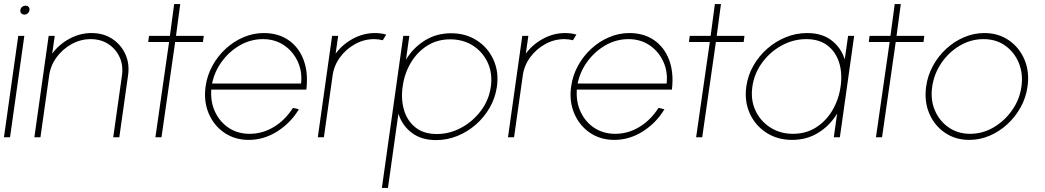

<svg xmlns="http://www.w3.org/2000/svg" viewBox="-30 -677 5154 947"><path d="M60 -500H90L19.5 0H-10.5ZM90.5 -605Q81 -605 75 -611.2Q69 -617.5 70.5 -627Q71.5 -637 79.2 -643Q87 -649 96.5 -649Q105.5 -649 111 -643Q116.5 -637 115.5 -627Q114 -617.5 106.8 -611.2Q99.5 -605 90.5 -605Z M601.5 -304.5 558.5 0H528.5L571.5 -304.5Q578.5 -354.5 560 -395Q541.5 -435.5 504.2 -459.8Q467 -484 417.5 -484Q368 -484 323.8 -459.8Q279.5 -435.5 249.5 -395Q219.5 -354.5 212.5 -304.5L169.5 0H139.5L210 -500H240L227.5 -412.5Q261.5 -458.5 313 -486.2Q364.5 -514 421.5 -514Q479.5 -514 523 -485.8Q566.5 -457.5 588.2 -410Q610 -362.5 601.5 -304.5Z M971 -470H834L766.5 0H736.5L804 -470H701L705 -500H808L829 -657H859L838 -500H975Z M1197 13Q1128 13 1076.2 -22.5Q1024.5 -58 999.2 -117.8Q974 -177.5 984 -250Q991.5 -305 1017.8 -352.8Q1044 -400.5 1083.5 -436.8Q1123 -473 1171.2 -493.5Q1219.5 -514 1271 -514Q1342.5 -514 1393.2 -479Q1444 -444 1467.5 -381.2Q1491 -318.5 1481 -235H1012Q1008 -172.5 1031.8 -123.2Q1055.5 -74 1099.5 -45.5Q1143.5 -17 1201 -17Q1265 -17 1321 -51Q1377 -85 1415 -145L1444 -138Q1404.5 -71.5 1338.2 -29.2Q1272 13 1197 13ZM1016 -265H1455Q1461.5 -323.5 1438.5 -373.5Q1415.5 -423.5 1370.8 -453.8Q1326 -484 1267 -484Q1207.5 -484 1155 -454.5Q1102.5 -425 1065.5 -375.2Q1028.5 -325.5 1016 -265Z M1537.5 0 1608 -500H1638L1625.5 -412.5Q1659.5 -458.5 1711 -486.2Q1762.5 -514 1819.5 -514Q1849 -514 1875 -506.5L1858 -478.5Q1837 -484 1815.5 -484Q1766 -484 1721.8 -459.8Q1677.5 -435.5 1647.5 -395Q1617.5 -354.5 1610.5 -304.5L1567.5 0Z M1883.5 250H1853.5L1959 -500H1989L1972.5 -383Q2008 -441.5 2065.2 -477.2Q2122.5 -513 2195 -513Q2267.5 -513 2322.2 -477.5Q2377 -442 2404 -382.2Q2431 -322.5 2421 -250Q2413.5 -195.5 2386.2 -147.5Q2359 -99.5 2317.8 -63.2Q2276.5 -27 2226 -6.5Q2175.5 14 2121 14Q2048.5 14 2001.2 -21.8Q1954 -57.5 1935 -116ZM2190.5 -483Q2127 -483 2077.5 -451.8Q2028 -420.5 1996.5 -367.8Q1965 -315 1956 -250Q1947 -186 1963.2 -132.8Q1979.5 -79.5 2020 -47.8Q2060.5 -16 2125 -16Q2187.5 -16 2245 -47Q2302.5 -78 2342.2 -131Q2382 -184 2391 -250Q2400 -314 2376 -367Q2352 -420 2303.5 -451.5Q2255 -483 2190.5 -483Z M2475.5 0 2546 -500H2576L2563.5 -412.5Q2597.5 -458.5 2649 -486.2Q2700.5 -514 2757.5 -514Q2787 -514 2813 -506.5L2796 -478.5Q2775 -484 2753.5 -484Q2704 -484 2659.8 -459.8Q2615.5 -435.5 2585.5 -395Q2555.5 -354.5 2548.5 -304.5L2505.5 0Z M3000 13Q2931 13 2879.2 -22.5Q2827.5 -58 2802.2 -117.8Q2777 -177.5 2787 -250Q2794.5 -305 2820.8 -352.8Q2847 -400.5 2886.5 -436.8Q2926 -473 2974.2 -493.5Q3022.5 -514 3074 -514Q3145.5 -514 3196.2 -479Q3247 -444 3270.5 -381.2Q3294 -318.5 3284 -235H2815Q2811 -172.5 2834.8 -123.2Q2858.5 -74 2902.5 -45.5Q2946.5 -17 3004 -17Q3068 -17 3124 -51Q3180 -85 3218 -145L3247 -138Q3207.5 -71.5 3141.2 -29.2Q3075 13 3000 13ZM2819 -265H3258Q3264.5 -323.5 3241.5 -373.5Q3218.5 -423.5 3173.8 -453.8Q3129 -484 3070 -484Q3010.5 -484 2958 -454.5Q2905.5 -425 2868.5 -375.2Q2831.5 -325.5 2819 -265Z M3638 -470H3501L3433.5 0H3403.5L3471 -470H3368L3372 -500H3475L3496 -657H3526L3505 -500H3642Z M4153 -500H4183L4112.5 0H4082.5L4099 -117Q4064 -58.5 4007 -22.8Q3950 13 3877 13Q3804.5 13 3749.8 -22.5Q3695 -58 3668 -117.8Q3641 -177.5 3651 -250Q3658.5 -305 3685.8 -352.8Q3713 -400.5 3754.2 -436.8Q3795.5 -473 3846 -493.5Q3896.5 -514 3951 -514Q4024 -514 4071 -478.2Q4118 -442.5 4136.5 -384ZM3881 -17Q3945.5 -17 3995 -48.5Q4044.5 -80 4075.8 -133Q4107 -186 4116 -250Q4125.5 -315.5 4108.8 -368.5Q4092 -421.5 4051.2 -452.8Q4010.5 -484 3947 -484Q3882.5 -484 3825.2 -452.5Q3768 -421 3729 -367.8Q3690 -314.5 3681 -250Q3671.5 -184.5 3696.2 -131.8Q3721 -79 3769.8 -48Q3818.5 -17 3881 -17Z M4525 -470H4388L4320.5 0H4290.5L4358 -470H4255L4259 -500H4362L4383 -657H4413L4392 -500H4529Z M4751 13Q4682 13 4630.2 -22.5Q4578.5 -58 4553.2 -117.8Q4528 -177.5 4538 -250Q4545.5 -305 4571.8 -352.8Q4598 -400.5 4637.5 -436.8Q4677 -473 4725.2 -493.5Q4773.5 -514 4825 -514Q4894 -514 4945.8 -478.5Q4997.5 -443 5023 -383Q5048.5 -323 5038 -250Q5030.5 -195.5 5004.2 -148Q4978 -100.5 4938.5 -64.2Q4899 -28 4851 -7.5Q4803 13 4751 13ZM4755 -17Q4817 -17 4871.5 -49.2Q4926 -81.5 4962.8 -134.5Q4999.5 -187.5 5008 -250Q5017 -313 4995.2 -366.2Q4973.5 -419.5 4928.2 -451.8Q4883 -484 4821 -484Q4758.5 -484 4704 -451.8Q4649.5 -419.5 4613.2 -366.2Q4577 -313 4568 -250Q4558.5 -185 4581.2 -132.2Q4604 -79.5 4649.5 -48.2Q4695 -17 4755 -17Z"/></svg>

Font: Urbanist Thin
Style: Italic
Weight: 100
Italic angle: -8°
Designer: Corey Hu
Foundry: Corey Hu
Version: Version 1.321; ttfautohint (v1.8.4.7-5d5b)